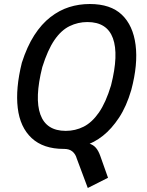

<svg xmlns="http://www.w3.org/2000/svg" viewBox="-20 -734 731 958"><path d="M418 204 363 57Q357 35 341.5 22Q326 9 300 9L378 -22Q408 -23 427 -17Q446 -11 458.5 3.5Q471 18 480 43L519 153ZM298 9Q196 9 138 -45Q80 -99 68.5 -195.5Q57 -292 89 -421Q115 -502 151 -558Q187 -614 231.5 -648.5Q276 -683 325 -698.5Q374 -714 428 -714Q532 -714 588 -660.5Q644 -607 656.5 -510Q669 -413 635 -285Q611 -203 574 -147Q537 -91 493.5 -56.5Q450 -22 399.5 -6.5Q349 9 298 9ZM308 -81Q356 -81 397.5 -102Q439 -123 473.5 -172.5Q508 -222 534 -308Q573 -462 543.5 -543Q514 -624 416 -624Q369 -624 327 -603.5Q285 -583 251.5 -534Q218 -485 191 -399Q152 -244 181.5 -162.5Q211 -81 308 -81Z"/></svg>

Font: Nunito Sans 7pt Condensed SemiBold
Style: Italic
Weight: 600
Width: 3
Italic angle: -9°
Designer: Vernon Adams
Foundry: Vernon Adams
Version: Version 3.101;gftools[0.9.27]